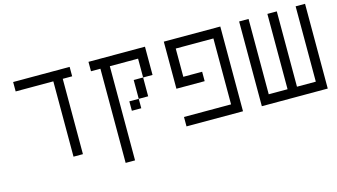

<svg xmlns="http://www.w3.org/2000/svg" viewBox="-79 -834 2159 1231"><g transform="rotate(-15 1000.0 -218.0)"><path d="M437.5 -500V-562.5H62.5V-500H312.5Q312.5 -500 312.5 0H375Q375 0 375 -500Z M625 -500Q625 -500 625 125H687.5Q687.5 125 687.5 -500H875Q875 -500 875 -375H812.5Q812.5 -375 812.5 -250H750V-187.5H812.5V-250H875Q875 -250 875 -375H937.5V-562.5H562.5V-500Z M1250 -250V-312.5H1125V-500H1375V-62.5H1062.5V0H1437.5V-562.5H1062.5V-250Z M1562.5 -562.5V0H2000V-562.5H1937.5Q1937.5 -562.5 1937.5 -62.5H1812.5Q1812.5 -62.5 1812.5 -562.5H1750Q1750 -562.5 1750 -62.5H1625Q1625 -62.5 1625 -562.5Z"/></g></svg>

Font: UnifontExMono
Style: Regular
Weight: 500
Version: Version 15.0.06